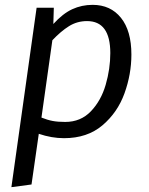

<svg xmlns="http://www.w3.org/2000/svg" viewBox="-20 -558 615 792"><path d="M131 -526H202L200 -459Q239 -502 278 -520Q317 -538 362 -538Q436 -538 479 -484.5Q522 -431 522 -333Q522 -252 493.5 -173Q465 -94 402.5 -41Q340 12 244 12Q193 12 140 -6L110 203L27 214ZM435 -339Q435 -471 339 -471Q298 -471 264.5 -450Q231 -429 196 -392L151 -73Q176 -63 197.5 -59Q219 -55 249 -55Q313 -55 355 -99Q397 -143 416 -208.5Q435 -274 435 -339Z"/></svg>

Font: FiraGO Book
Style: Italic
Weight: 350
Italic angle: -8°
Designer: bBox Type GmbH
Foundry: bBox Type GmbH
Version: Version 1.001